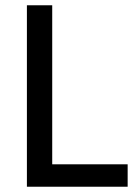

<svg xmlns="http://www.w3.org/2000/svg" viewBox="-20 -708 517 728"><path d="M464 -85V0H82V-688H178V-85Z"/></svg>

Font: sheba-seeBold
Style: Regular
Weight: 600
Designer: Mohamed Galeb, the designers
Foundry: Kief Type Foundry
Version: Version 2.010; ttfautohint (v1.5.33-1714) -l 8 -r 50 -G 200 